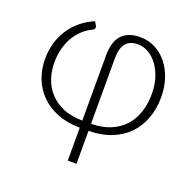

<svg xmlns="http://www.w3.org/2000/svg" viewBox="-121 -630 936 929"><g transform="rotate(20 346.5 -165.0)"><path d="M98.5 -249Q98.5 -205 112 -165.5Q125.5 -126 153.2 -96Q181 -66 223 -48.2Q265 -30.5 322 -30V-366Q322 -436.5 354 -471Q386 -505.5 448.5 -505.5Q491 -505.5 526.5 -487Q562 -468.5 587.8 -436.2Q613.5 -404 627.8 -360.2Q642 -316.5 642 -266.5Q642 -207.5 623.8 -157.5Q605.5 -107.5 570.5 -71.2Q535.5 -35 484.2 -14.5Q433 6 367 6.5V176H322V6.5Q256 6 205.2 -14.5Q154.5 -35 120.2 -69.5Q86 -104 68.2 -150.2Q50.5 -196.5 50.5 -249Q50.5 -293.5 62 -332.8Q73.5 -372 95 -404.5Q116.5 -437 147 -462Q177.5 -487 215.5 -503L227 -483.5Q230.5 -477.5 228 -470.8Q225.5 -464 221 -462Q190.5 -448 167.5 -425.8Q144.5 -403.5 129.2 -375.8Q114 -348 106.2 -315.8Q98.5 -283.5 98.5 -249ZM367 -30Q424.5 -30.5 467 -48.5Q509.5 -66.5 537.8 -98Q566 -129.5 580 -172.8Q594 -216 594 -266.5Q594 -309 582.8 -345.8Q571.5 -382.5 551.8 -410Q532 -437.5 505.5 -453.2Q479 -469 448.5 -469Q408 -469 387.5 -444Q367 -419 367 -366Z"/></g></svg>

Font: Lato Light
Style: Regular
Weight: 300
Designer: Lukasz Dziedzic
Foundry: tyPoland Lukasz Dziedzic
Version: Version 2.007; 2014-02-27